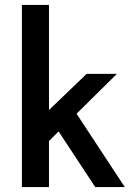

<svg xmlns="http://www.w3.org/2000/svg" viewBox="-20 -760 533 780"><path d="M291 -298 487 0H367L218 -226L179 -187V0H69V-740H179V-313L332 -460H455Z"/></svg>

Font: Quattrocento Sans
Style: Bold
Weight: 700
Designer: Pablo Impallari
Foundry: Pablo Impallari, Igino Marini, Brenda Gallo
Version: Version 2.000